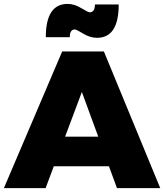

<svg xmlns="http://www.w3.org/2000/svg" viewBox="-28 -965 842 985"><path d="M356 -814Q330 -814 330 -774H207Q207 -945 319 -945Q353 -945 388.5 -923.5Q424 -902 432 -902Q459 -902 459 -942H581Q581 -771 470 -771Q434 -771 399 -792.5Q364 -814 356 -814ZM531 -112H248L206 0H-8L291 -701H505L794 0H572ZM476 -264 392 -493 306 -264Z"/></svg>

Font: Montserrat Extra Bold
Style: Regular
Weight: 800
Designer: Julieta Ulanovsky
Foundry: Julieta Ulanovsky
Version: Version 3.001;PS 003.001;hotconv 1.0.70;makeotf.lib2.5.58329